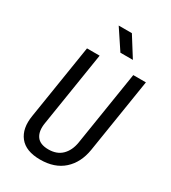

<svg xmlns="http://www.w3.org/2000/svg" viewBox="-227 -1063 1054 1186"><g transform="rotate(30 300.0 -470.0)"><path d="M254 10Q152 10 107 -46.5Q62 -103 78 -200L162 -730H252L168 -200Q158 -140 182 -105Q206 -70 267 -70Q327 -70 362.5 -105Q398 -140 408 -200L492 -730H582L498 -200Q482 -102 419.5 -46Q357 10 254 10ZM354 -810 261 -950H355L443 -810Z"/></g></svg>

Font: JetBrains Mono NL
Style: Italic
Weight: 400
Italic angle: -9°
Monospace: yes
Designer: Philipp Nurullin, Konstantin Bulenkov
Foundry: JetBrains
Version: Version 2.305; ttfautohint (v1.8.4.7-5d5b)